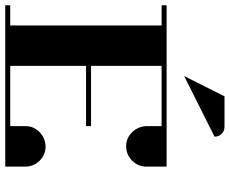

<svg xmlns="http://www.w3.org/2000/svg" viewBox="-92 -784 876 732"><g transform="rotate(90 346.0 -418.0)"><path d="M0 0V-19H77.1V-596.2H0V-615.2H615.2V-538.1Q615.2 -506.3 592.8 -483.9Q569.8 -461.4 538.1 -460.9Q505.9 -460.9 483.9 -483.9Q461.9 -506.8 460.9 -538.1V-596.2H231V-327.1H460.9V-308.1H231V-19H460.9V-77.1Q460.9 -108.9 483.9 -130.9Q506.8 -152.8 538.1 -153.8Q569.8 -153.8 592.8 -130.9Q615.2 -107.4 615.2 -77.1V0ZM270 -682.1 347.2 -835.9H462.9Q479.5 -835.9 490.2 -825.2Q501 -814.5 501 -797.9Z"/></g></svg>

Font: Hjet
Style: Regular
Weight: 400
Designer: T. Christopher White
Version: Version 1.2